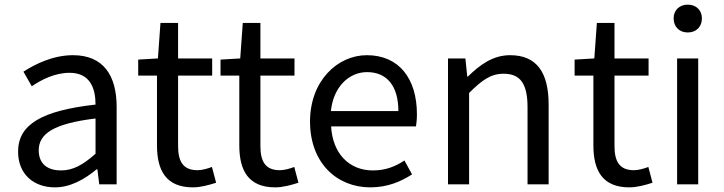

<svg xmlns="http://www.w3.org/2000/svg" viewBox="-20 -795 3123 828"><path d="M217 13C284 13 345 -22 397 -65H400L408 0H483V-334C483 -468 427 -557 295 -557C208 -557 131 -518 81 -486L117 -423C160 -452 217 -481 280 -481C369 -481 392 -414 392 -344C161 -318 58 -259 58 -141C58 -43 126 13 217 13ZM243 -60C189 -60 147 -85 147 -147C147 -217 209 -262 392 -284V-132C339 -85 296 -60 243 -60Z M812 13C845 13 881 3 912 -7L894 -75C876 -68 851 -61 832 -61C769 -61 748 -99 748 -166V-469H895V-543H748V-696H672L661 -543L576 -538V-469H657V-168C657 -60 696 13 812 13Z M1167 13C1200 13 1236 3 1267 -7L1249 -75C1231 -68 1206 -61 1187 -61C1124 -61 1103 -99 1103 -166V-469H1250V-543H1103V-696H1027L1016 -543L931 -538V-469H1012V-168C1012 -60 1051 13 1167 13Z M1577 13C1651 13 1709 -12 1757 -43L1724 -103C1684 -76 1641 -60 1588 -60C1485 -60 1414 -134 1408 -250H1774C1776 -263 1778 -282 1778 -302C1778 -457 1700 -557 1562 -557C1436 -557 1317 -447 1317 -271C1317 -92 1433 13 1577 13ZM1407 -316C1418 -422 1486 -484 1563 -484C1648 -484 1698 -425 1698 -316Z M1912 0H2003V-394C2058 -449 2096 -477 2152 -477C2224 -477 2255 -434 2255 -332V0H2346V-344C2346 -483 2294 -557 2180 -557C2106 -557 2050 -516 1998 -465H1995L1987 -543H1912Z M2694 13C2727 13 2763 3 2794 -7L2776 -75C2758 -68 2733 -61 2714 -61C2651 -61 2630 -99 2630 -166V-469H2777V-543H2630V-696H2554L2543 -543L2458 -538V-469H2539V-168C2539 -60 2578 13 2694 13Z M2900 0H2991V-543H2900ZM2946 -655C2982 -655 3007 -679 3007 -716C3007 -751 2982 -775 2946 -775C2910 -775 2885 -751 2885 -716C2885 -679 2910 -655 2946 -655Z"/></svg>

Font: Microsoft YaHei
Style: Regular
Weight: 400
Designer: Ryoko NISHIZUKA 西塚涼子 (kana, bopomofo & ideographs); Paul D. Hunt (Latin, Greek & Cyrillic); Sandoll Communications 산돌커뮤니
Foundry: Adobe
Version: Version 2.001;hotconv 1.0.111;makeotfexe 2.5.65597